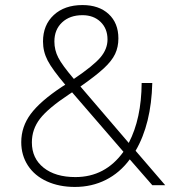

<svg xmlns="http://www.w3.org/2000/svg" viewBox="-20 -732 688 759"><path d="M582 0 493 -102Q454 -49 398.5 -21Q343 7 276 7Q214 7 165.5 -15Q117 -37 90.5 -77.5Q64 -118 64 -170Q64 -231 101.5 -281.5Q139 -332 225 -389L238 -397Q187 -457 168.5 -492.5Q150 -528 150 -568Q150 -633 192.5 -672.5Q235 -712 306 -712Q371 -712 409.5 -676.5Q448 -641 448 -580Q448 -546 435 -518.5Q422 -491 390 -461.5Q358 -432 298 -390L489 -167Q539 -263 540 -404H582Q578 -242 516 -136L633 0ZM272 -420Q349 -472 377 -505Q405 -538 405 -576Q405 -619 377.5 -645.5Q350 -672 306 -672Q256 -672 225.5 -643.5Q195 -615 195 -568Q195 -534 210.5 -504Q226 -474 272 -420ZM468 -132 265 -367 253 -359Q170 -304 138 -262.5Q106 -221 106 -169Q106 -106 152.5 -69Q199 -32 278 -32Q396 -32 468 -132Z"/></svg>

Font: wassup Sans
Style: Light
Weight: 200
Version: Version 2.001